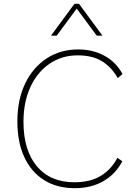

<svg xmlns="http://www.w3.org/2000/svg" viewBox="-20 -979 671 1006"><path d="M621 -134Q585 -66 521 -29.5Q457 7 372 7Q279 7 211.5 -35Q144 -77 107.5 -155.5Q71 -234 71 -343Q71 -455 111 -539.5Q151 -624 223 -672Q295 -720 390 -720Q466 -720 527 -687Q588 -654 622 -591L597 -570Q563 -629 513 -659Q463 -689 387 -689Q304 -689 239.5 -645Q175 -601 139 -522.5Q103 -444 103 -341Q103 -191 173.5 -107.5Q244 -24 370 -24Q453 -24 508 -57.5Q563 -91 595 -152ZM517 -792H487L382 -934L277 -792H247L370 -959H394Z"/></svg>

Font: Livvic Thin
Style: Regular
Weight: 250
Designer: Jacques Le Bailly, Baron von Fonthausen
Version: Version 1.001; ttfautohint (v1.8.2)